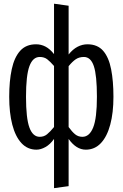

<svg xmlns="http://www.w3.org/2000/svg" viewBox="-20 -788 655 1026"><path d="M268.7 -768.2 346.7 -757.4V-496.9Q369.2 -525.1 394.6 -538.2Q420 -551.3 447.2 -551.3Q501 -551.3 531.3 -516.4Q561.5 -481.5 573.8 -418.2Q586.2 -354.9 586.2 -270.8Q586.2 -185.6 569.2 -122.1Q552.3 -58.5 519.2 -23.3Q486.2 11.8 438.5 11.8Q387.2 11.8 346.7 -45.6V206.7L268.7 217.4V-45.6Q248.2 -16.4 223.1 -2.3Q197.9 11.8 174.9 11.8Q127.2 11.8 94.6 -23.3Q62.1 -58.5 45.6 -122.1Q29.2 -185.6 29.2 -270.8Q29.2 -354.9 42.8 -418.2Q56.4 -481.5 87.7 -516.4Q119 -551.3 172.8 -551.3Q199.5 -551.3 223.1 -539Q246.7 -526.7 268.7 -499ZM192.3 -483.6Q155.4 -483.6 137.2 -434.4Q119 -385.1 119 -270.8Q119 -155.9 137.2 -106.4Q155.4 -56.9 192.3 -56.9Q214.9 -56.9 231.3 -70.3Q247.7 -83.6 268.7 -109.2V-435.4Q248.2 -459 232.3 -471.3Q216.4 -483.6 192.3 -483.6ZM428.2 -483.6Q403.1 -483.6 384.9 -471.3Q366.7 -459 346.7 -434.4V-109.2Q365.1 -83.6 381.5 -70.3Q397.9 -56.9 420.5 -56.9Q457.9 -56.9 477.9 -106.7Q497.9 -156.4 497.9 -270.8Q497.9 -385.1 481.5 -434.4Q465.1 -483.6 428.2 -483.6Z"/></svg>

Font: FiraCode Nerd Font
Style: Regular
Weight: 400
Designer: Carrois Corporate, Edenspiekermann AG, Nikita Prokopov
Foundry: Carrois Corporate, Edenspiekermann AG, Nikita Prokopov
Version: Version 6.002;Nerd Fonts 3.4.0